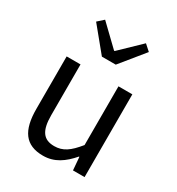

<svg xmlns="http://www.w3.org/2000/svg" viewBox="-198 -955 1003 1091"><g transform="rotate(30 303.5 -410.0)"><path d="M170 -833 131 -798 259 -642H350L477 -798L438 -833L306 -706H302ZM250 13C325 13 379 -26 430 -85H433L440 0H516V-543H425V-158C373 -93 334 -66 278 -66C206 -66 176 -109 176 -210V-543H85V-199C85 -58 133 13 250 13Z"/></g></svg>

Font: Spoqa Han Sans Neo
Style: Regular
Weight: 400
Designer: [Spoqa Han Sans Neo] Dong-huui Kim ___ Younghwa Kang ___ Yujin Lee ___ [Noto Sans] Ryoko NISHIZUKA ____ (kana & ideograp
Foundry: Spoqa (http://www.spoqa-han-sans.com)
Version: Version 1.100;hotconv 1.0.109;makeotfexe 2.5.65596